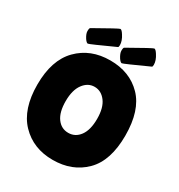

<svg xmlns="http://www.w3.org/2000/svg" viewBox="-211 -1051 1118 1200"><g transform="rotate(30 348.0 -450.5)"><path d="M420 -729Q411 -729 397 -749Q379 -777 379 -796Q379 -818 385 -821Q543 -911 551 -911Q561 -911 576 -887Q599 -852 599 -821Q599 -807 594 -805Q428 -729 420 -729ZM175 -729Q166 -729 152 -749Q134 -777 134 -796Q134 -818 140 -821Q298 -911 306 -911Q316 -911 331 -887Q354 -852 354 -821Q354 -807 349 -805Q183 -729 175 -729ZM347.5 10Q207 10 118.5 -82Q30 -174 30 -350.5Q30 -527 119.5 -618Q209 -709 350.5 -709Q492 -709 579 -619.5Q666 -530 666 -348.5Q666 -167 577 -78.5Q488 10 347.5 10ZM348 -517Q300 -517 267.5 -473Q235 -429 235 -349.5Q235 -270 266 -227.5Q297 -185 347.5 -185Q398 -185 429.5 -228Q461 -271 461 -351Q461 -431 428.5 -474Q396 -517 348 -517Z"/></g></svg>

Font: Lilita One
Style: Regular
Weight: 400
Designer: Juan Montoreano
Foundry: Juan Montoreano
Version: Version 1.002